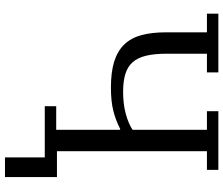

<svg xmlns="http://www.w3.org/2000/svg" viewBox="-83 -655 898 772"><g transform="rotate(90 366.0 -269.0)"><path d="M613 0H407V-46H502V-303H498Q463 -285 425 -275.5Q387 -266 332 -266Q270 -266 228 -279Q186 -292 159.5 -319Q133 -346 121.5 -387.5Q110 -429 110 -487V-652H35V-698H271V-652H196V-490Q196 -441 204 -407.5Q212 -374 230 -353.5Q248 -333 277.5 -324Q307 -315 349 -315Q398 -315 437 -325.5Q476 -336 502 -353V-652H427V-698H663V-652H588V-49H692V160H613Z"/></g></svg>

Font: IBM Plex Serif
Style: Regular
Weight: 400
Designer: Mike Abbink, Paul van der Laan, Pieter van Rosmalen
Foundry: Bold Monday
Version: Version 3.001